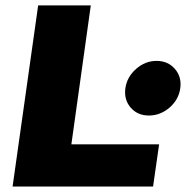

<svg xmlns="http://www.w3.org/2000/svg" viewBox="-20 -680 684 700"><path d="M311 -660.2 240.2 -153.8H560.1L538.1 0H25.9L119.1 -660.2ZM437 -357.9Q442.9 -399.4 476.1 -428.7Q509.3 -458 550.8 -458Q592.3 -458 617.7 -428.7Q643.1 -399.4 637.2 -357.9Q631.3 -316.4 597.9 -287.6Q564.5 -258.8 522.9 -258.8Q481.4 -258.8 456.5 -287.6Q431.6 -316.4 437 -357.9Z"/></svg>

Font: Human Sans Black
Style: Italic
Weight: 800
Italic angle: -8°
Designer: Tim Radville
Foundry: Continuum
Version: Version 1.000;FEAKit 1.0